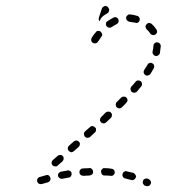

<svg xmlns="http://www.w3.org/2000/svg" viewBox="-20 -614 590 652"><path d="M484 18Q489 16 491 12Q492 9 493 7Q493 4 492 2Q491 0 490 -2Q488 -4 486 -5L483 -7Q478 -9 473 -7Q468 -6 466 -1Q465 1 465 4Q464 6 465 8Q466 11 468 13Q469 15 471 16L474 17Q479 19 484 18ZM147 3Q149 1 150 -1Q151 -3 152 -6Q152 -8 151 -10Q150 -15 146 -18Q141 -21 136 -19Q126 -16 115 -13Q112 -13 111 -11Q109 -9 107 -7Q106 -5 106 -3Q106 0 106 2Q108 7 112 10Q117 12 122 11Q133 8 143 5Q145 4 147 3ZM435 -4Q439 -6 441 -11Q442 -13 442 -16Q441 -18 440 -20Q439 -23 437 -24Q435 -26 433 -27Q422 -30 411 -32Q409 -33 406 -33Q404 -32 402 -31Q400 -30 398 -28Q397 -26 396 -23Q395 -18 397 -14Q400 -9 405 -8Q415 -6 425 -3Q430 -1 435 -4ZM221 -16Q224 -20 223 -25Q223 -27 222 -30Q220 -32 218 -33Q216 -35 214 -35Q211 -36 209 -35Q198 -33 187 -31Q185 -31 183 -29Q181 -28 179 -26Q178 -24 177 -21Q177 -19 177 -17Q178 -12 183 -9Q187 -6 192 -7Q203 -9 213 -11Q218 -11 221 -16ZM365 -19Q369 -23 370 -28Q370 -30 369 -33Q368 -35 367 -37Q365 -39 363 -40Q361 -41 359 -41Q348 -43 336 -43Q334 -43 331 -43Q329 -42 327 -40Q325 -38 324 -36Q323 -34 323 -31Q323 -29 324 -27Q325 -24 326 -22Q328 -21 330 -19Q332 -18 335 -18Q346 -18 356 -17Q361 -16 365 -19ZM293 -22Q297 -26 296 -31Q296 -34 295 -36Q294 -38 292 -40Q290 -42 288 -43Q286 -44 283 -43Q272 -43 261 -42Q256 -42 253 -38Q249 -34 250 -28Q250 -23 254 -20Q258 -17 263 -17Q274 -18 284 -18Q290 -19 293 -22ZM162 -50Q160 -51 158 -53Q155 -57 155 -62Q156 -67 159 -70L176 -85Q180 -88 185 -88Q190 -88 193 -84Q197 -80 196 -75Q196 -70 192 -66L176 -52Q176 -52 175 -51Q175 -51 175 -51Q173 -50 172 -49Q171 -49 170 -49Q168 -49 167 -49Q165 -49 162 -50ZM211 -115Q210 -113 210 -111Q210 -108 211 -106Q212 -103 213 -102Q217 -98 222 -97Q227 -97 231 -101L247 -115Q249 -117 250 -119Q251 -121 251 -124Q252 -126 251 -128Q250 -131 248 -133Q245 -136 240 -137Q235 -137 231 -134L214 -119Q213 -118 211 -115ZM266 -164Q265 -162 265 -159Q265 -157 266 -154Q267 -152 268 -150Q272 -146 277 -146Q282 -146 286 -149L302 -164Q304 -165 305 -168Q306 -170 306 -172Q306 -175 306 -177Q305 -180 303 -181Q300 -185 294 -186Q289 -186 285 -182L269 -168Q267 -166 266 -164ZM321 -213Q320 -211 320 -208Q319 -206 320 -203Q321 -201 323 -199Q326 -195 332 -195Q337 -195 341 -199L356 -213Q358 -215 359 -217Q360 -220 360 -222Q360 -225 360 -227Q359 -229 357 -231Q354 -235 348 -235Q343 -235 339 -232L324 -217Q322 -215 321 -213ZM373 -258Q373 -253 376 -250Q378 -248 380 -247Q383 -246 385 -246Q388 -246 390 -247Q392 -248 394 -250Q402 -257 409 -265Q413 -269 413 -274Q413 -279 409 -283Q406 -286 400 -286Q395 -286 392 -283Q384 -275 376 -267Q373 -264 373 -258ZM423 -311Q424 -306 427 -302Q431 -299 437 -299Q442 -300 445 -303Q453 -312 459 -320Q463 -324 462 -329Q462 -335 458 -338Q454 -341 448 -341Q443 -340 440 -336Q434 -328 426 -320Q423 -316 423 -311ZM468 -367Q469 -362 474 -359Q478 -356 483 -358Q488 -359 491 -363Q497 -373 502 -382Q505 -387 503 -392Q502 -397 497 -399Q493 -402 488 -400Q483 -399 481 -394Q476 -386 470 -377Q467 -372 468 -367ZM500 -430Q503 -425 508 -424Q510 -424 513 -424Q515 -424 517 -426Q519 -427 521 -429Q522 -431 523 -434Q525 -446 526 -457Q526 -460 525 -462Q524 -464 523 -466Q521 -468 519 -469Q517 -470 514 -470Q509 -471 505 -467Q501 -464 501 -458Q501 -449 498 -439Q497 -434 500 -430ZM324 -489Q328 -493 327 -498Q326 -503 322 -506Q318 -510 313 -509Q308 -509 305 -504Q299 -498 295 -491Q293 -488 291 -485Q289 -481 290 -476Q291 -471 296 -468Q300 -466 305 -467Q310 -468 313 -473Q314 -474 316 -477Q320 -483 324 -489ZM498 -495Q503 -494 508 -497Q510 -498 511 -500Q513 -502 513 -504Q514 -507 513 -509Q513 -512 511 -514Q505 -524 495 -533Q494 -534 491 -535Q489 -536 486 -536Q484 -536 482 -535Q479 -534 478 -532Q476 -530 475 -528Q474 -526 474 -523Q475 -521 476 -518Q477 -516 478 -514Q486 -508 490 -500Q493 -496 498 -495ZM380 -535Q382 -537 382 -539Q383 -541 383 -544Q383 -546 382 -548Q380 -553 375 -555Q370 -557 365 -554Q355 -549 345 -542Q343 -541 341 -539Q340 -537 340 -534Q339 -532 340 -530Q340 -527 342 -525Q345 -521 350 -520Q355 -519 359 -522Q368 -528 376 -532Q378 -533 380 -535ZM448 -537Q453 -540 454 -545Q455 -547 455 -550Q454 -552 453 -554Q452 -557 450 -558Q448 -560 446 -560Q434 -564 422 -565Q420 -565 417 -565Q415 -564 413 -562Q411 -561 410 -559Q409 -556 408 -554Q408 -549 411 -545Q415 -541 420 -540Q429 -539 439 -537Q443 -535 448 -537ZM315 -550Q315 -552 316 -555L326 -585Q328 -590 333 -592Q337 -595 342 -593Q345 -592 346 -590Q348 -589 349 -586Q350 -584 351 -582Q351 -579 350 -577L348 -571Q340 -566 332 -561Q327 -557 323 -552Q320 -547 318 -542Q318 -543 317 -543Q316 -544 316 -545Q315 -547 315 -550Z"/></svg>

Font: FRB American Cursive Guidelines Dashed
Style: Italic
Weight: 400
Italic angle: -25°
Version: Version 2.0;Modular Font Editor K font №1